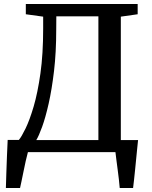

<svg xmlns="http://www.w3.org/2000/svg" viewBox="-20 -763 761 963"><path d="M9.5 180Q10.5 145.5 11.8 105.2Q13 65 14.8 22.5Q16.5 -20 18.5 -61H74.5Q88 -77 108.2 -118.5Q128.5 -160 148.8 -228.8Q169 -297.5 182.8 -394.8Q196.5 -492 196.5 -620V-679.5L109.5 -691.5V-743H670.5V-691.5L586 -679.5V-60.5H672.5Q670.5 -41 668 -16.8Q665.5 7.5 663 33.8Q660.5 60 657.8 86.5Q655 113 652.5 137Q650 161 647.5 180H580.5Q579 160 576.2 136.2Q573.5 112.5 570.2 88Q567 63.5 564 40.8Q561 18 559 0H120Q115 17.5 109.2 43.8Q103.5 70 97.8 97.8Q92 125.5 87.5 148Q83 170.5 80.5 180ZM162 -60.5H473.5V-681H262.5L262 -614Q262 -500.5 251 -407.2Q240 -314 224 -243.2Q208 -172.5 191.2 -126.5Q174.5 -80.5 162 -60.5Z"/></svg>

Font: Merriweather 20pt Medium
Style: Regular
Weight: 500
Version: Version 2.100